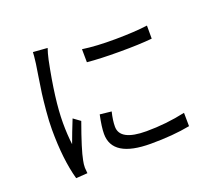

<svg xmlns="http://www.w3.org/2000/svg" viewBox="-130 -930 1259 1131"><g transform="rotate(-20 500.0 -364.5)"><path d="M178.7 -756.8 268.6 -750Q258.8 -722.7 250 -682.6Q202.1 -448.2 202.1 -303.7Q202.1 -231.4 210 -168Q233.4 -232.4 264.6 -309.6L307.6 -278.3Q250 -119.1 238.3 -55.7Q233.4 -33.2 233.4 -11.7L236.3 23.4L164.1 28.3Q127.9 -101.6 127.9 -290Q127.9 -340.8 133.8 -405.3Q139.6 -469.7 145 -510.3Q150.4 -550.8 160.6 -613.8Q170.9 -676.8 171.9 -686.5Q178.7 -741.2 178.7 -756.8ZM422.9 -277.3 495.1 -269.5Q482.4 -217.8 482.4 -178.7Q482.4 -89.8 648.4 -89.8Q772.5 -89.8 892.6 -116.2L893.6 -32.2Q787.1 -11.7 647.5 -11.7Q407.2 -11.7 407.2 -160.2Q407.2 -203.1 422.9 -277.3ZM457 -591.8 456.1 -673.8Q542 -661.1 663.1 -662.1Q784.2 -663.1 863.3 -673.8V-591.8Q783.2 -584 660.6 -584Q538.1 -584 457 -591.8Z"/></g></svg>

Font: Gen Shin Gothic Monospace Regular
Style: Regular
Weight: 400
Designer: [Source Han Sans]
Ryoko NISHIZUKA  (kana & ideographs); Paul D. Hunt (Latin, Greek & Cyrillic); Wenlong ZHANG  (bopomofo
Version: Version 1.002.20150607